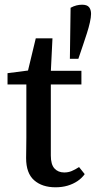

<svg xmlns="http://www.w3.org/2000/svg" viewBox="-20 -783 407 816"><path d="M329 -763Q350 -763 358.5 -752.5Q367 -742 367 -724Q367 -710 362 -687.5Q357 -665 349 -640.5Q341 -616 333 -592L313 -533H277L280 -750Q293 -757 305 -760Q317 -763 329 -763ZM145 -424V-482H326V-424ZM216 13Q159 13 125 -17Q91 -47 91 -111Q91 -131 91.5 -150.5Q92 -170 92 -197V-424H12V-472L136 -488L92 -454L132 -620H203L195 -458L196 -441V-122Q196 -84 211.5 -67Q227 -50 253 -50Q270 -50 284.5 -56Q299 -62 316 -73L340 -43Q328 -26 309.5 -13.5Q291 -1 267.5 6Q244 13 216 13Z"/></svg>

Font: Source Serif 4 18pt Medium
Style: Regular
Weight: 500
Designer: Frank Grießhammer
Foundry: Adobe Systems Incorporated
Version: Version 4.004;hotconv 1.0.116;makeotfexe 2.5.65601